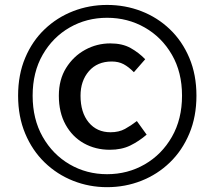

<svg xmlns="http://www.w3.org/2000/svg" viewBox="-20 -756 880 787"><path d="M418.9 11.2Q345.7 11.2 279.8 -14.9Q213.9 -41 163.1 -90.1Q112.3 -139.2 83.3 -208.5Q54.2 -277.8 54.2 -363.8Q54.2 -450.2 83.3 -519Q112.3 -587.9 163.1 -636.2Q213.9 -684.6 279.8 -710.2Q345.7 -735.8 418.9 -735.8Q493.2 -735.8 559.3 -710.2Q625.5 -684.6 676.3 -636Q727.1 -587.4 756.1 -518.6Q785.2 -449.7 785.2 -363.8Q785.2 -277.8 756.1 -208.5Q727.1 -139.2 676.3 -90.1Q625.5 -41 559.3 -14.9Q493.2 11.2 418.9 11.2ZM418.9 -42Q503.4 -42 573.2 -82.3Q643.1 -122.6 684.6 -195.1Q726.1 -267.6 726.1 -363.8Q726.1 -460 684.6 -531.7Q643.1 -603.5 573.2 -643.3Q503.4 -683.1 418.9 -683.1Q335 -683.1 265.6 -643.3Q196.3 -603.5 155 -531.7Q113.8 -460 113.8 -363.8Q113.8 -267.6 155 -195.1Q196.3 -122.6 265.6 -82.3Q335 -42 418.9 -42ZM430.2 -142.1Q371.1 -142.1 323.7 -168.7Q276.4 -195.3 248.8 -245.1Q221.2 -294.9 221.2 -363.8Q221.2 -429.7 251 -477.5Q280.8 -525.4 328.9 -551.8Q377 -578.1 432.1 -578.1Q481.4 -578.1 515.1 -559.3Q548.8 -540.5 575.2 -513.2L528.8 -460Q507.3 -481.9 486.6 -492.9Q465.8 -503.9 438 -503.9Q378.9 -503.9 344.5 -464.4Q310.1 -424.8 310.1 -363.8Q310.1 -294.9 343.5 -254.4Q377 -213.9 433.1 -213.9Q467.3 -213.9 492.2 -227.5Q517.1 -241.2 541 -259.8L581.1 -204.1Q549.3 -176.8 513.7 -159.4Q478 -142.1 430.2 -142.1Z"/></svg>

Font: Source Han Sans CN Medium
Style: Regular
Weight: 500
Designer: Ryoko NISHIZUKA  (kana, bopomofo & ideographs); Paul D. Hunt (Latin, Greek & Cyrillic); Sandoll Communications , Soo-you
Foundry: Adobe
Version: Version 2.004;hotconv 1.0.118;makeotfexe 2.5.65603